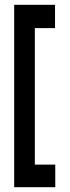

<svg xmlns="http://www.w3.org/2000/svg" viewBox="-20 -690 290 799"><path d="M39 89V-670H209V-573H125V-5H210V89Z"/></svg>

Font: Inconsolata UltraCondensed Black
Style: Regular
Weight: 900
Width: 1
Monospace: yes
Designer: Raph Levien, Cyreal, Brenton Simpson
Foundry: Raph Levien, Cyreal, Google
Version: Version 3.001; ttfautohint (v1.8.2.53-6de2)